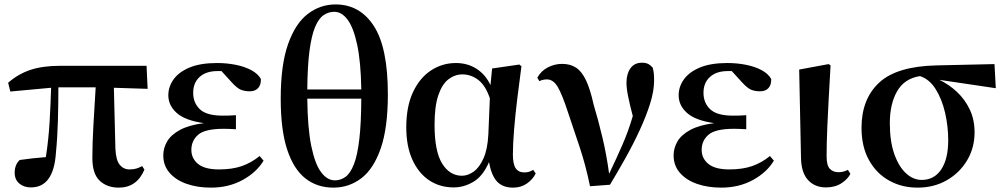

<svg xmlns="http://www.w3.org/2000/svg" viewBox="-20 -839 4580 875"><path d="M521 16.1Q467.8 16.1 434.3 -15.4Q400.9 -46.9 400.9 -119.1Q400.9 -185.1 405.8 -270.3Q410.6 -355.5 416 -440.9H246.1Q246.1 -369.1 243.9 -289.6Q241.7 -210 234.9 -143.1Q224.6 15.1 121.1 15.1Q88.9 15.1 67.9 -2.7Q46.9 -20.5 46.9 -51.8Q46.9 -88.4 69.8 -109.9Q99.1 -114.3 128.4 -117.4Q157.7 -120.6 189 -123Q201.2 -201.7 206.1 -284.4Q210.9 -367.2 212.9 -439L26.9 -421.9L17.1 -461.9Q63 -502 118.7 -520.5Q174.3 -539.1 253.9 -539.1H647.9L652.8 -434.1L499 -439L505.9 -161.1Q508.3 -109.4 525.6 -88.1Q543 -66.9 569.8 -66.9Q588.9 -66.9 601.3 -70.8Q613.8 -74.7 627.9 -82L638.2 -65.9Q603.5 16.1 521 16.1Z M941.4 16.1Q879.4 16.1 830.3 -1.2Q781.2 -18.6 752.7 -51.5Q724.1 -84.5 724.1 -130.9Q724.1 -164.6 741.9 -194.8Q759.8 -225.1 800.5 -247.1Q841.3 -269 909.2 -277.8Q823.7 -290 785.4 -324.2Q747.1 -358.4 747.1 -404.8Q747.1 -443.8 771.2 -477.5Q795.4 -511.2 844.5 -531.5Q893.6 -551.8 969.2 -551.8Q1013.2 -551.8 1054 -543.7Q1094.7 -535.6 1125.2 -519.3Q1155.8 -502.9 1168.9 -479Q1169.9 -452.6 1156.5 -437.7Q1143.1 -422.9 1118.2 -422.9Q1096.2 -422.9 1078.4 -429.7Q1060.5 -436.5 1034.2 -465.8L989.3 -515.1H971.2Q919.4 -515.1 889.9 -488.5Q860.4 -461.9 860.4 -416Q860.4 -370.1 890.9 -341.1Q921.4 -312 994.1 -312Q1009.3 -312 1022.9 -312.3Q1036.6 -312.5 1055.2 -314V-250Q1031.7 -251.5 1020 -251.7Q1008.3 -252 999 -252Q914.6 -252 883.3 -225.1Q852.1 -198.2 852.1 -155.8Q852.1 -117.2 882.6 -92Q913.1 -66.9 978 -66.9Q1038.1 -66.9 1081.8 -82Q1125.5 -97.2 1163.1 -127.9L1181.2 -106.9Q1148.9 -53.2 1085.4 -18.6Q1022 16.1 941.4 16.1Z M1499.5 16.1Q1425.3 16.1 1371.6 -26.1Q1317.9 -68.4 1288.6 -157.7Q1259.3 -247.1 1259.3 -389.2Q1259.3 -543 1292.7 -637.7Q1326.2 -732.4 1382.8 -775.6Q1439.5 -818.8 1509.3 -818.8Q1620.1 -818.8 1683.8 -720.5Q1747.6 -622.1 1747.6 -409.2Q1747.6 -256.8 1715.3 -163.3Q1683.1 -69.8 1627 -26.9Q1570.8 16.1 1499.5 16.1ZM1506.3 -17.1Q1533.2 -17.1 1555.2 -33.4Q1577.1 -49.8 1593 -90.6Q1608.9 -131.3 1617.4 -203.9Q1626 -276.4 1626.5 -389.2H1380.4Q1381.8 -254.9 1398.7 -173.1Q1415.5 -91.3 1443.4 -54.2Q1471.2 -17.1 1506.3 -17.1ZM1380.4 -431.2H1626.5Q1624.5 -556.6 1607.9 -634.5Q1591.3 -712.4 1564.5 -748.8Q1537.6 -785.2 1503.4 -785.2Q1476.6 -785.2 1454.1 -769.5Q1431.6 -753.9 1415.5 -714.8Q1399.4 -675.8 1390.4 -606.9Q1381.3 -538.1 1380.4 -431.2Z M2047.4 15.1Q1984.4 15.1 1935.8 -17.3Q1887.2 -49.8 1859.4 -111.1Q1831.5 -172.4 1831.5 -258.8Q1831.5 -354 1862.3 -419.4Q1893.1 -484.9 1944.6 -518.3Q1996.1 -551.8 2057.6 -551.8Q2110.8 -551.8 2151.6 -525.6Q2192.4 -499.5 2215.3 -451.2L2222.7 -526.9L2346.7 -544.9L2356.4 -537.1Q2346.2 -462.9 2337.2 -388.2Q2328.1 -313.5 2322.8 -247.8Q2317.4 -182.1 2317.4 -134.8Q2317.4 -90.8 2330.3 -72Q2343.3 -53.2 2369.6 -53.2Q2382.3 -53.2 2391.4 -56.4Q2400.4 -59.6 2409.7 -64.9L2421.4 -48.8Q2408.7 -22 2381.6 -2.9Q2354.5 16.1 2318.4 16.1Q2271.5 16.1 2245.6 -11.2Q2219.7 -38.6 2208.5 -100.1Q2180.7 -36.1 2137.5 -10.5Q2094.2 15.1 2047.4 15.1ZM2212.4 -391.1Q2192.4 -450.2 2159.2 -475.1Q2126 -500 2087.4 -500Q2053.2 -500 2024.2 -478Q1995.1 -456.1 1977.8 -405.8Q1960.4 -355.5 1960.4 -270Q1960.4 -149.4 1994.9 -93.8Q2029.3 -38.1 2085.4 -38.1Q2111.8 -38.1 2138.2 -56.6Q2164.6 -75.2 2183.3 -116.9Q2202.1 -158.7 2205.6 -227.1Z M2668.9 9.8Q2649.4 -85.4 2621.8 -168.2Q2594.2 -251 2568.8 -326.2Q2542 -408.7 2521.7 -442.9Q2501.5 -477.1 2472.7 -477.1Q2453.6 -477.1 2438 -469.2L2428.7 -484.9Q2445.3 -515.6 2476.3 -531.7Q2507.3 -547.9 2542 -547.9Q2578.6 -547.9 2605 -530.8Q2631.3 -513.7 2650.6 -473.1Q2669.9 -432.6 2685.5 -361.8Q2706.1 -293.9 2725.3 -213.1Q2744.6 -132.3 2755.9 -46.9Q2790 -118.2 2817.1 -180.4Q2844.2 -242.7 2863.8 -310.1Q2850.1 -362.3 2842.5 -399.7Q2835 -437 2835 -461.9Q2835 -502 2853 -527.6Q2871.1 -553.2 2905.8 -553.2Q2922.4 -553.2 2933.3 -547.9Q2944.3 -542.5 2954.6 -530.8Q2958.5 -516.1 2959.7 -502.9Q2960.9 -489.7 2960.9 -471.2Q2960.9 -424.8 2942.9 -367.2Q2924.8 -309.6 2895.5 -246.1Q2866.2 -182.6 2830.6 -118.9Q2794.9 -55.2 2759.8 2.9Z M3267.1 16.1Q3205.1 16.1 3156 -1.2Q3106.9 -18.6 3078.4 -51.5Q3049.8 -84.5 3049.8 -130.9Q3049.8 -164.6 3067.6 -194.8Q3085.4 -225.1 3126.2 -247.1Q3167 -269 3234.9 -277.8Q3149.4 -290 3111.1 -324.2Q3072.8 -358.4 3072.8 -404.8Q3072.8 -443.8 3096.9 -477.5Q3121.1 -511.2 3170.2 -531.5Q3219.2 -551.8 3294.9 -551.8Q3338.9 -551.8 3379.6 -543.7Q3420.4 -535.6 3450.9 -519.3Q3481.4 -502.9 3494.6 -479Q3495.6 -452.6 3482.2 -437.7Q3468.8 -422.9 3443.8 -422.9Q3421.9 -422.9 3404.1 -429.7Q3386.2 -436.5 3359.9 -465.8L3314.9 -515.1H3296.9Q3245.1 -515.1 3215.6 -488.5Q3186 -461.9 3186 -416Q3186 -370.1 3216.6 -341.1Q3247.1 -312 3319.8 -312Q3335 -312 3348.6 -312.3Q3362.3 -312.5 3380.9 -314V-250Q3357.4 -251.5 3345.7 -251.7Q3334 -252 3324.7 -252Q3240.2 -252 3209 -225.1Q3177.7 -198.2 3177.7 -155.8Q3177.7 -117.2 3208.3 -92Q3238.8 -66.9 3303.7 -66.9Q3363.8 -66.9 3407.5 -82Q3451.2 -97.2 3488.8 -127.9L3506.8 -106.9Q3474.6 -53.2 3411.1 -18.6Q3347.7 16.1 3267.1 16.1Z M3744.1 15.1Q3693.8 15.1 3662.8 -18.1Q3631.8 -51.3 3630.4 -119.1L3622.1 -522L3756.3 -546.9L3765.1 -541Q3759.8 -446.3 3756.1 -379.2Q3752.4 -312 3750.5 -265.4Q3748.5 -218.8 3747.8 -185.8Q3747.1 -152.8 3747.1 -126Q3747.1 -84 3762.5 -69.1Q3777.8 -54.2 3800.3 -54.2Q3814.5 -54.2 3825 -57.4Q3835.4 -60.5 3844.2 -64.9L3855.5 -46.9Q3844.7 -23.9 3815.4 -4.4Q3786.1 15.1 3744.1 15.1Z M4161.1 16.1Q4089.4 16.1 4031.5 -16.4Q3973.6 -48.8 3939.9 -109.9Q3906.2 -170.9 3906.2 -256.8Q3906.2 -387.7 3986.6 -462.4Q4066.9 -537.1 4249 -541L4512.2 -546.9L4518.1 -437L4261.2 -475.1Q4304.7 -454.1 4341.1 -420.2Q4377.4 -386.2 4399.4 -340.1Q4421.4 -293.9 4421.4 -235.8Q4421.4 -165.5 4387.5 -108.4Q4353.5 -51.3 4294.9 -17.6Q4236.3 16.1 4161.1 16.1ZM4172.4 -492.2Q4101.6 -481 4068.4 -423.1Q4035.2 -365.2 4035.2 -277.8Q4035.2 -194.3 4055.7 -136.7Q4076.2 -79.1 4109.1 -49.1Q4142.1 -19 4180.2 -19Q4237.3 -19 4269.3 -66.7Q4301.3 -114.3 4301.3 -200.2Q4301.3 -263.7 4286.9 -325.7Q4272.5 -387.7 4243.9 -433.1Q4215.3 -478.5 4172.4 -492.2Z"/></svg>

Font: Source Han Serif TW
Style: Bold
Weight: 700
Designer: Ryoko NISHIZUKA Ë•øÂ°öÊ∂ºÂ≠ê (kana & ideographs); Frank Grie√ühammer (Latin, Greek & Cyrillic); Wenlong ZHANG Âº†ÊñáÈæô 
Foundry: Adobe
Version: Version 2.003;hotconv 1.1.1;makeotfexe 2.6.0